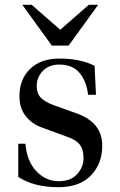

<svg xmlns="http://www.w3.org/2000/svg" viewBox="-20 -768 502 800"><path d="M56 -31V-169H86Q92 -96 131.5 -54.5Q171 -13 225 -13Q274 -13 301 -42Q328 -71 328 -110Q328 -146 312 -166Q296 -186 260 -198L151 -238Q113 -252 87 -284.5Q61 -317 61 -367Q61 -438 105.5 -481Q150 -524 228 -524Q314 -524 374 -494L380 -373H347Q341 -428 312 -463.5Q283 -499 227 -499Q184 -499 158.5 -472.5Q133 -446 133 -410Q133 -379 150 -361Q167 -343 206 -329L301 -295Q406 -257 406 -161Q406 -86 359 -37Q312 12 223 12Q121 12 56 -31ZM196 -578 73 -748H112L231 -644L350 -748H389L266 -578Z"/></svg>

Font: Justus
Style: Versalitas
Weight: 400
Version: Version 001.001